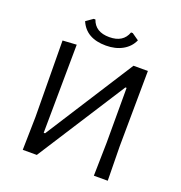

<svg xmlns="http://www.w3.org/2000/svg" viewBox="-142 -931 994 1053"><g transform="rotate(20 354.5 -404.0)"><path d="M454 -808 494 -780Q476 -739 435 -716Q394 -693 338 -693Q223 -693 186 -780L226 -808H236Q258 -743 340 -743Q421 -743 444 -808ZM106 0 110 -193 106 -638 187 -643 182 -127H190L519 -641H603L599 -200L602 0H521L525 -193V-514H518L188 0Z"/></g></svg>

Font: Alegreya Sans SC
Style: Regular
Weight: 400
Designer: Juan Pablo del Peral
Foundry: Huerta Tipografica
Version: Version 2.007